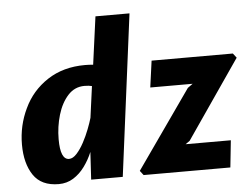

<svg xmlns="http://www.w3.org/2000/svg" viewBox="-55 -867 1232 944"><g transform="rotate(-5 561.5 -395.0)"><path d="M198 8Q112 8 73 -50Q34 -108 34 -201Q34 -295 74 -378Q113 -461.5 191 -512.8Q269 -564 377 -564Q387 -564 397.2 -563.5Q407.5 -563 417 -562L449 -798H617L514 0H358L366 -136Q350 -97.5 326 -64.8Q302 -32 270 -12Q238 8 198 8ZM259 -111Q278 -111 297 -132Q316 -153 332.8 -184.2Q349.5 -215.5 362 -247.8Q374.5 -280 381 -303L402 -458Q387.5 -462 365 -462Q317 -462 284 -426Q250.5 -389.5 233.2 -331.5Q216 -273.5 216 -211Q216 -111 259 -111ZM617 0 600 -22 871 -408 896 -426H687L705 -557H1106L1123 -535L857 -148L836 -133H1059L1045 0Z"/></g></svg>

Font: Merriweather Sans ExtraBold
Style: Italic
Weight: 800
Italic angle: -7.5°
Designer: Eben Sorkin
Foundry: Eben Sorkin
Version: Version 2.001; ttfautohint (v1.8.3)